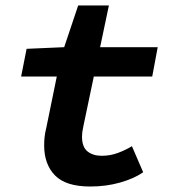

<svg xmlns="http://www.w3.org/2000/svg" viewBox="-20 -668 640 700"><path d="M309 12Q220 12 180.5 -28.5Q141 -69 141 -138Q141 -153 142.5 -168Q144 -183 149 -203L187 -389H57L77 -490L214 -496L265 -648H377L345 -496H555L535 -389H322L284 -208Q281 -194 280 -186Q279 -178 279 -170Q279 -132 299 -116Q319 -100 351 -100Q382 -100 410 -110.5Q438 -121 461 -135L502 -40Q469 -17 418 -2.5Q367 12 309 12Z"/></svg>

Font: Source Code Pro
Style: Bold Italic
Weight: 700
Italic angle: -11°
Monospace: yes
Designer: Paul D. Hunt, Teo Tuominen
Foundry: Adobe Systems Incorporated
Version: Version 1.050;PS 1.000;hotconv 16.6.51;makeotf.lib2.5.65220